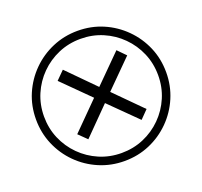

<svg xmlns="http://www.w3.org/2000/svg" viewBox="-139 -921 1206 1145"><g transform="rotate(-20 464.0 -349.0)"><path d="M304 -132 252 -183 421 -353 251 -522 303 -574 472 -403 643 -574 693 -523 523 -353 692 -183 642 -132 471 -301ZM464 64Q379 64 304 32Q229 0 172 -57Q115 -114 83 -189Q51 -264 51 -349Q51 -435 83 -509.5Q115 -584 172 -641Q229 -698 304 -730Q379 -762 464 -762Q550 -762 624.5 -730Q699 -698 756 -641Q813 -584 845 -509.5Q877 -435 877 -349Q877 -264 845 -189Q813 -114 756 -57Q699 0 624.5 32Q550 64 464 64ZM464 13Q539 13 604.5 -15Q670 -43 720 -93Q770 -143 798 -208.5Q826 -274 826 -349Q826 -424 798 -489.5Q770 -555 720 -605Q670 -655 604.5 -683Q539 -711 464 -711Q389 -711 323.5 -683Q258 -655 208 -605Q158 -555 130 -489.5Q102 -424 102 -349Q102 -274 130 -208.5Q158 -143 208 -93Q258 -43 323.5 -15Q389 13 464 13Z"/></g></svg>

Font: bangla115
Style: Regular
Weight: 400
Designer: Jelle Bosma - Monotype Design Team
Foundry: Monotype Imaging Inc.
Version: Version 2.003